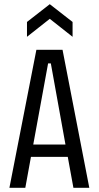

<svg xmlns="http://www.w3.org/2000/svg" viewBox="-20 -898 472 918"><path d="M25 0 154 -660H279L407 0H331L304 -148H128L101 0ZM210 -595 139 -207H293L223 -595ZM109 -722V-793L218 -878L327 -793V-722L218 -808Z"/></svg>

Font: Bricolage Grotesque 12pt Condensed Light
Style: Regular
Weight: 300
Width: 3
Designer: Mathieu Triay
Foundry: Atelier Triay
Version: Version 1.001; ttfautohint (v1.8.4.7-5d5b);gftools[0.9.33.de